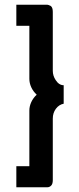

<svg xmlns="http://www.w3.org/2000/svg" viewBox="-20 -760 333 811"><path d="M104 -427Q104 -409 112 -391.5Q120 -374 135 -360Q120 -346 112 -328.5Q104 -311 104 -293V-58H49V31H180Q189 31 196 24Q203 17 203 1V-259Q203 -283 216 -300.5Q229 -318 249 -322V-400Q229 -400 215 -422Q203 -440 203 -461V-710Q203 -729 194 -735Q184 -740 180 -740H49V-651H104Z"/></svg>

Font: RT Raleway SemiBold
Style: Regular
Weight: 400
Designer: Matt McInerney, Pablo Impallari, Rodrigo Fuenzalida — Edited by Milan Moffatt in April 2016
Foundry: Matt McInerney, Pablo Impallari, Rodrigo Fuenzalida — Edited by Milan Moffatt in April 2016
Version: Version 3.001